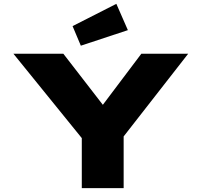

<svg xmlns="http://www.w3.org/2000/svg" viewBox="-20 -980 1050 1000"><path d="M406 0V-313L426 -236L50 -700H310L583 -347H450L716 -700H960L619 -263L624 -321V0ZM401 -742 358 -844 586 -960 646 -823Z"/></svg>

Font: Lexend Zetta Black
Style: Regular
Weight: 900
Designer: Bonnie Shaver-Troup, Thomas Jockin
Foundry: Lexend
Version: Version 1.007